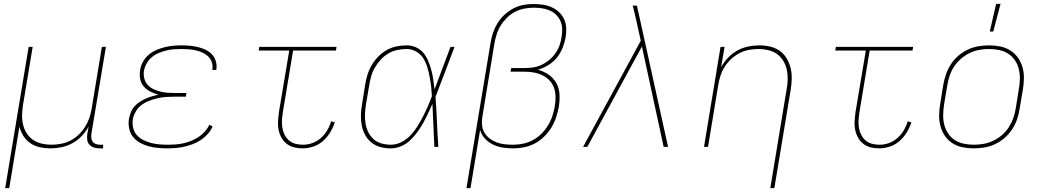

<svg xmlns="http://www.w3.org/2000/svg" viewBox="-20 -764 5440 999"><path d="M7 215 129 -520H150L100 -220Q96 -194 95 -168Q94 -142 99.5 -117.5Q105 -93 118 -72Q131 -51 151 -37Q171 -23 196 -17Q221 -11 247 -11Q271 -11 296 -15.5Q321 -20 345 -32Q369 -44 388.5 -62.5Q408 -81 422 -103Q436 -125 444.5 -149.5Q453 -174 457 -199L510 -520H531L455 -65Q454 -54 455.5 -43.5Q457 -33 463.5 -25Q470 -17 480.5 -14Q491 -11 502 -11H517L516 8H498Q483 8 469 3.5Q455 -1 445.5 -11Q436 -21 434 -35.5Q432 -50 434 -65L441 -105Q427 -79 405 -56Q383 -33 356 -18.5Q329 -4 300 2Q271 8 242 8Q214 8 187 2Q160 -4 138 -19Q116 -34 102 -56.5Q88 -79 81 -105L28 215Z M851 8Q826 8 800.5 5.5Q775 3 751.5 -3.5Q728 -10 707 -22Q686 -34 671.5 -52.5Q657 -71 652 -95.5Q647 -120 651 -146Q654 -162 660.5 -179Q667 -196 679 -209.5Q691 -223 706 -233Q721 -243 737.5 -250.5Q754 -258 771 -263Q788 -268 805 -271Q783 -277 763 -287Q743 -297 728.5 -313.5Q714 -330 709.5 -352.5Q705 -375 709 -399Q712 -421 723.5 -442Q735 -463 753 -478.5Q771 -494 793 -503.5Q815 -513 837 -518.5Q859 -524 881 -526Q903 -528 925 -528Q947 -528 968.5 -526Q990 -524 1010.5 -519Q1031 -514 1050 -505Q1069 -496 1082.5 -481.5Q1096 -467 1102.5 -447Q1109 -427 1106 -405L1105 -400H1084L1085 -404Q1088 -423 1082 -440.5Q1076 -458 1063 -470.5Q1050 -483 1033.5 -490.5Q1017 -498 998.5 -502Q980 -506 961.5 -507.5Q943 -509 924 -509Q904 -509 884 -507.5Q864 -506 844.5 -501Q825 -496 805.5 -488Q786 -480 770 -466.5Q754 -453 743.5 -434.5Q733 -416 729 -396Q726 -376 730.5 -357Q735 -338 747 -324Q759 -310 776 -301.5Q793 -293 812 -288Q831 -283 850.5 -281.5Q870 -280 890 -280H950L947 -261H887Q866 -261 844 -259.5Q822 -258 800.5 -253Q779 -248 757.5 -240Q736 -232 717.5 -218.5Q699 -205 687 -184.5Q675 -164 671 -143Q668 -120 673 -98.5Q678 -77 691.5 -61.5Q705 -46 724.5 -36Q744 -26 765 -20.5Q786 -15 808.5 -13Q831 -11 854 -11Q874 -11 894 -12.5Q914 -14 934.5 -18.5Q955 -23 974.5 -31Q994 -39 1012 -50.5Q1030 -62 1045 -78.5Q1060 -95 1069 -115L1086 -106Q1077 -85 1061 -67Q1045 -49 1025.5 -36Q1006 -23 984 -14.5Q962 -6 940 -1Q918 4 895.5 6Q873 8 851 8Z M1554 8Q1531 8 1509.5 2.5Q1488 -3 1471.5 -16Q1455 -29 1444.5 -48Q1434 -67 1429.5 -88.5Q1425 -110 1426.5 -133Q1428 -156 1431 -179L1485 -501H1326L1329 -520H1731L1728 -501H1505L1451 -176Q1448 -156 1447 -136Q1446 -116 1449.5 -97Q1453 -78 1461.5 -61.5Q1470 -45 1484 -33Q1498 -21 1517 -16Q1536 -11 1556 -11Q1581 -11 1605 -19.5Q1629 -28 1649 -45.5Q1669 -63 1682.5 -86Q1696 -109 1703 -133L1722 -127Q1713 -100 1697.5 -74.5Q1682 -49 1659.5 -29.5Q1637 -10 1609 -1Q1581 8 1554 8Z M2013 8Q1985 8 1959 1Q1933 -6 1912.5 -22.5Q1892 -39 1879.5 -62.5Q1867 -86 1862 -112.5Q1857 -139 1858 -167Q1859 -195 1864 -223L1880 -323Q1884 -349 1892 -375Q1900 -401 1914 -425Q1928 -449 1948 -469.5Q1968 -490 1992 -503.5Q2016 -517 2042.5 -522.5Q2069 -528 2095 -528Q2122 -528 2145 -517.5Q2168 -507 2183.5 -488Q2199 -469 2208.5 -446Q2218 -423 2224.5 -398.5Q2231 -374 2234.5 -349Q2238 -324 2241 -299Q2262 -354 2282.5 -409.5Q2303 -465 2324 -520H2345Q2320 -455 2295.5 -389.5Q2271 -324 2246 -260Q2251 -195 2253.5 -130Q2256 -65 2261 0H2240Q2237 -56 2235 -111.5Q2233 -167 2230 -223Q2219 -198 2207 -173Q2195 -148 2181.5 -123.5Q2168 -99 2151 -76Q2134 -53 2113.5 -33.5Q2093 -14 2066.5 -3Q2040 8 2013 8ZM2014 -11Q2042 -11 2068.5 -24.5Q2095 -38 2115.5 -59.5Q2136 -81 2151.5 -106Q2167 -131 2180.5 -157Q2194 -183 2205.5 -209.5Q2217 -236 2227 -263Q2226 -289 2223 -315Q2220 -341 2215 -366.5Q2210 -392 2202.5 -416.5Q2195 -441 2181.5 -462Q2168 -483 2145 -496Q2122 -509 2095 -509Q2072 -509 2047.5 -504Q2023 -499 2001 -486Q1979 -473 1961.5 -454Q1944 -435 1931 -413Q1918 -391 1911.5 -367.5Q1905 -344 1901 -320L1884 -220Q1880 -195 1879 -170Q1878 -145 1882 -121Q1886 -97 1896.5 -76Q1907 -55 1924.5 -39.5Q1942 -24 1965.5 -17.5Q1989 -11 2014 -11Z M2407 215 2532 -538Q2536 -565 2544.5 -591Q2553 -617 2567.5 -641.5Q2582 -666 2603.5 -686Q2625 -706 2650 -719.5Q2675 -733 2702 -738Q2729 -743 2756 -743Q2781 -743 2805 -739.5Q2829 -736 2850 -726.5Q2871 -717 2888 -701.5Q2905 -686 2915 -664.5Q2925 -643 2926 -618.5Q2927 -594 2923 -569Q2918 -542 2907 -514.5Q2896 -487 2877.5 -464Q2859 -441 2832.5 -425Q2806 -409 2779 -401Q2809 -393 2834 -376Q2859 -359 2874 -333Q2889 -307 2891 -275Q2893 -243 2888 -211Q2883 -183 2874 -155Q2865 -127 2849.5 -101.5Q2834 -76 2812 -54Q2790 -32 2763.5 -18Q2737 -4 2708.5 2Q2680 8 2652 8Q2624 8 2597 4Q2570 0 2546 -11.5Q2522 -23 2504 -42Q2486 -61 2478 -87L2428 215ZM2650 -11Q2676 -11 2702 -16.5Q2728 -22 2752.5 -35Q2777 -48 2797 -68Q2817 -88 2831.5 -112Q2846 -136 2854.5 -162Q2863 -188 2867 -214Q2871 -238 2870.5 -262.5Q2870 -287 2862 -308.5Q2854 -330 2838 -346.5Q2822 -363 2801 -373Q2780 -383 2756.5 -387Q2733 -391 2708 -391H2636L2640 -410H2712Q2734 -410 2756 -413.5Q2778 -417 2799 -427Q2820 -437 2838.5 -452.5Q2857 -468 2870.5 -487.5Q2884 -507 2891.5 -528.5Q2899 -550 2902 -572Q2906 -594 2905 -615.5Q2904 -637 2895.5 -655.5Q2887 -674 2872.5 -688Q2858 -702 2839 -710Q2820 -718 2799 -721Q2778 -724 2756 -724Q2732 -724 2707 -719Q2682 -714 2659 -702Q2636 -690 2617 -671Q2598 -652 2584.5 -630Q2571 -608 2563.5 -583.5Q2556 -559 2552 -535L2490 -158Q2486 -136 2488 -114Q2490 -92 2500.5 -74Q2511 -56 2527.5 -43.5Q2544 -31 2563.5 -23.5Q2583 -16 2605 -13.5Q2627 -11 2650 -11Z M3014 0 3314 -552 3291 -656Q3287 -676 3282 -695.5Q3277 -715 3272 -735H3294L3456 0H3433L3320 -522L3036 0Z M3988 215 4073 -300Q4078 -326 4078.5 -352Q4079 -378 4073.5 -402.5Q4068 -427 4055 -448Q4042 -469 4022.5 -483Q4003 -497 3978 -503Q3953 -509 3927 -509Q3903 -509 3877.5 -504.5Q3852 -500 3828.5 -488Q3805 -476 3785 -457.5Q3765 -439 3751 -417Q3737 -395 3729 -370.5Q3721 -346 3717 -321L3664 0H3643L3729 -520H3750L3732 -415Q3747 -441 3768.5 -464Q3790 -487 3817 -501.5Q3844 -516 3873 -522Q3902 -528 3931 -528Q3960 -528 3987.5 -521.5Q4015 -515 4037 -499.5Q4059 -484 4073 -460.5Q4087 -437 4093.5 -410.5Q4100 -384 4099.5 -355Q4099 -326 4094 -297L4009 215Z M4554 8Q4531 8 4509.5 2.5Q4488 -3 4471.5 -16Q4455 -29 4444.5 -48Q4434 -67 4429.5 -88.5Q4425 -110 4426.5 -133Q4428 -156 4431 -179L4485 -501H4326L4329 -520H4731L4728 -501H4505L4451 -176Q4448 -156 4447 -136Q4446 -116 4449.5 -97Q4453 -78 4461.5 -61.5Q4470 -45 4484 -33Q4498 -21 4517 -16Q4536 -11 4556 -11Q4581 -11 4605 -19.5Q4629 -28 4649 -45.5Q4669 -63 4682.5 -86Q4696 -109 4703 -133L4722 -127Q4713 -100 4697.5 -74.5Q4682 -49 4659.5 -29.5Q4637 -10 4609 -1Q4581 8 4554 8Z M5046 8Q5016 8 4987.5 2Q4959 -4 4935.5 -19Q4912 -34 4896.5 -57Q4881 -80 4873.5 -107Q4866 -134 4866.5 -164Q4867 -194 4872 -223L4888 -323Q4893 -351 4902.5 -378Q4912 -405 4928 -430Q4944 -455 4967 -474.5Q4990 -494 5017 -506.5Q5044 -519 5072 -523.5Q5100 -528 5127 -528Q5157 -528 5185.5 -522Q5214 -516 5237.5 -501Q5261 -486 5277 -463Q5293 -440 5300.5 -413Q5308 -386 5307.5 -356Q5307 -326 5302 -297L5285 -197Q5281 -169 5271.5 -142Q5262 -115 5245.5 -90Q5229 -65 5206 -45.5Q5183 -26 5156.5 -13.5Q5130 -1 5101.5 3.5Q5073 8 5046 8ZM5047 -11Q5072 -11 5097.5 -15.5Q5123 -20 5147.5 -31.5Q5172 -43 5193 -61Q5214 -79 5228.5 -101.5Q5243 -124 5252 -149Q5261 -174 5265 -200L5281 -300Q5286 -326 5286.5 -353Q5287 -380 5281 -404.5Q5275 -429 5261 -450Q5247 -471 5226 -484.5Q5205 -498 5179.5 -503.5Q5154 -509 5127 -509Q5102 -509 5076 -504.5Q5050 -500 5026 -488.5Q5002 -477 4981 -459Q4960 -441 4945 -418.5Q4930 -396 4921.5 -371Q4913 -346 4909 -320L4892 -220Q4888 -194 4887.5 -167Q4887 -140 4893 -115.5Q4899 -91 4913 -70Q4927 -49 4947.5 -35.5Q4968 -22 4994 -16.5Q5020 -11 5047 -11ZM5130 -600 5163 -744H5186L5148 -600Z"/></svg>

Font: Iosevka Thin Extended
Style: Italic
Weight: 100
Width: 7
Italic angle: -9°
Monospace: yes
Designer: Belleve Invis
Foundry: Belleve Invis
Version: Version 32.5.0; ttfautohint (v1.8.4)